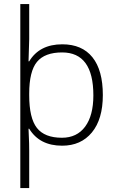

<svg xmlns="http://www.w3.org/2000/svg" viewBox="-20 -726 593 969"><path d="M127.4 -416.5Q179.2 -502.4 294.4 -502.4Q394 -502.4 446.5 -437Q499 -371.6 499 -246.1Q499 -124.5 443.8 -57.6Q388.7 9.3 293.5 9.3Q179.7 9.3 127.4 -76.2H124L125.5 -38.1Q127.4 -4.4 127.4 35.2V223.1H82.5V-705.6H127.4V-528.3L124 -416.5ZM292.5 -30.8Q368.2 -30.8 409.7 -86.9Q451.2 -143.1 451.2 -244.6Q451.2 -461.4 293.5 -461.4Q206.1 -461.4 166.7 -413.8Q127.4 -366.2 127.4 -253.4V-245.1Q127.4 -129.9 166.3 -80.3Q205.1 -30.8 292.5 -30.8Z"/></svg>

Font: Bpm'online Open Sans Light
Style: Regular
Weight: 300
Foundry: Ascender Corporation
Version: Version 1.10